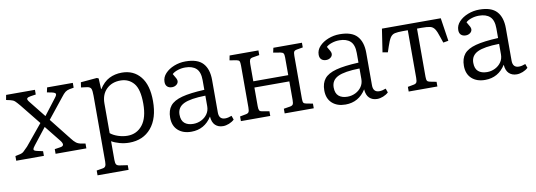

<svg xmlns="http://www.w3.org/2000/svg" viewBox="-57 -880 4064 1456"><g transform="rotate(-10 1975.0 -151.5)"><path d="M10 0V-36L38 -42Q62 -46 74 -56.5Q86 -67 109 -91L240 -250L113 -408Q92 -433 80 -444Q68 -455 46 -460L14 -467L21 -505H243V-469L203 -463Q181 -460 174.5 -451.5Q168 -443 188 -419L287 -295L382 -419Q397 -438 394.5 -447.5Q392 -457 365 -463L329 -470L337 -507H535V-470L501 -464Q482 -460 469 -450Q456 -440 437 -415L314 -261L446 -94Q464 -70 480 -58Q496 -46 522 -42L550 -37V0H313V-36L353 -42Q400 -47 367 -90L267 -215L169 -90Q155 -73 153.5 -62Q152 -51 182 -45L223 -36V0Z M598 216V179L646 171Q660 169 666.5 159Q673 149 673 124V-384Q673 -422 667 -437Q661 -452 637 -456L590 -462L596 -501L721 -512L734 -506L738 -423H740Q773 -475 816.5 -497Q860 -519 914 -519Q1004 -519 1057 -454Q1110 -389 1110 -266Q1110 -133 1048 -59.5Q986 14 879 14Q842 14 805.5 4Q769 -6 744 -21V123Q744 147 750 157.5Q756 168 776 171L837 180V216ZM875 -40Q946 -40 990 -95Q1034 -150 1034 -259Q1034 -371 995 -416.5Q956 -462 893 -462Q827 -462 785.5 -421.5Q744 -381 744 -312V-83Q767 -64 803 -52Q839 -40 875 -40Z M1357 14Q1293 14 1254.5 -21Q1216 -56 1216 -119Q1216 -175 1243.5 -209Q1271 -243 1334.5 -260Q1398 -277 1508 -282V-356Q1508 -419 1478.5 -446.5Q1449 -474 1394 -474Q1363 -474 1335 -464.5Q1307 -455 1293 -441Q1308 -417 1314 -404.5Q1320 -392 1320 -384Q1320 -367 1305.5 -355.5Q1291 -344 1271 -344Q1248 -344 1234.5 -356.5Q1221 -369 1221 -393Q1221 -429 1247.5 -457.5Q1274 -486 1316 -502.5Q1358 -519 1404 -519Q1497 -519 1538 -474Q1579 -429 1579 -345V-95Q1579 -41 1627 -41Q1649 -41 1677 -52L1688 -21Q1671 -5 1647 4.5Q1623 14 1601 14Q1564 14 1541 -8Q1518 -30 1515 -75Q1459 14 1357 14ZM1382 -42Q1415 -42 1444 -56.5Q1473 -71 1490.5 -96.5Q1508 -122 1508 -156V-237Q1392 -235 1341 -210Q1290 -185 1290 -129Q1290 -84 1314.5 -63Q1339 -42 1382 -42Z M1740 0V-36L1788 -45Q1803 -48 1808.5 -57.5Q1814 -67 1814 -93V-415Q1814 -440 1809.5 -448.5Q1805 -457 1789 -460L1735 -469L1742 -505H1964V-469L1910 -460Q1895 -457 1890 -447.5Q1885 -438 1885 -414V-281H2154V-417Q2154 -440 2148.5 -448.5Q2143 -457 2126 -460L2071 -469L2079 -505H2299V-469L2253 -461Q2235 -458 2230 -449Q2225 -440 2225 -416V-87Q2225 -64 2230 -56Q2235 -48 2253 -45L2301 -36V0H2077V-36L2126 -44Q2143 -47 2148.5 -56Q2154 -65 2154 -90V-233H1885V-89Q1885 -66 1890 -57Q1895 -48 1910 -46L1966 -36V0Z M2544 14Q2480 14 2441.5 -21Q2403 -56 2403 -119Q2403 -175 2430.5 -209Q2458 -243 2521.5 -260Q2585 -277 2695 -282V-356Q2695 -419 2665.5 -446.5Q2636 -474 2581 -474Q2550 -474 2522 -464.5Q2494 -455 2480 -441Q2495 -417 2501 -404.5Q2507 -392 2507 -384Q2507 -367 2492.5 -355.5Q2478 -344 2458 -344Q2435 -344 2421.5 -356.5Q2408 -369 2408 -393Q2408 -429 2434.5 -457.5Q2461 -486 2503 -502.5Q2545 -519 2591 -519Q2684 -519 2725 -474Q2766 -429 2766 -345V-95Q2766 -41 2814 -41Q2836 -41 2864 -52L2875 -21Q2858 -5 2834 4.5Q2810 14 2788 14Q2751 14 2728 -8Q2705 -30 2702 -75Q2646 14 2544 14ZM2569 -42Q2602 -42 2631 -56.5Q2660 -71 2677.5 -96.5Q2695 -122 2695 -156V-237Q2579 -235 2528 -210Q2477 -185 2477 -129Q2477 -84 2501.5 -63Q2526 -42 2569 -42Z M3032 0V-36L3080 -45Q3095 -48 3100.5 -57.5Q3106 -67 3106 -93V-459H3068Q3028 -459 3006 -454Q2984 -449 2970.5 -428.5Q2957 -408 2942 -362L2928 -320L2888 -327L2915 -505H3368L3395 -327L3355 -320L3340 -364Q3326 -409 3312.5 -429Q3299 -449 3277 -454Q3255 -459 3214 -459H3177V-89Q3177 -66 3182 -57.5Q3187 -49 3202 -46L3253 -36V0Z M3619 14Q3555 14 3516.5 -21Q3478 -56 3478 -119Q3478 -175 3505.5 -209Q3533 -243 3596.5 -260Q3660 -277 3770 -282V-356Q3770 -419 3740.5 -446.5Q3711 -474 3656 -474Q3625 -474 3597 -464.5Q3569 -455 3555 -441Q3570 -417 3576 -404.5Q3582 -392 3582 -384Q3582 -367 3567.5 -355.5Q3553 -344 3533 -344Q3510 -344 3496.5 -356.5Q3483 -369 3483 -393Q3483 -429 3509.5 -457.5Q3536 -486 3578 -502.5Q3620 -519 3666 -519Q3759 -519 3800 -474Q3841 -429 3841 -345V-95Q3841 -41 3889 -41Q3911 -41 3939 -52L3950 -21Q3933 -5 3909 4.5Q3885 14 3863 14Q3826 14 3803 -8Q3780 -30 3777 -75Q3721 14 3619 14ZM3644 -42Q3677 -42 3706 -56.5Q3735 -71 3752.5 -96.5Q3770 -122 3770 -156V-237Q3654 -235 3603 -210Q3552 -185 3552 -129Q3552 -84 3576.5 -63Q3601 -42 3644 -42Z"/></g></svg>

Font: Literata 12pt Light
Style: Regular
Weight: 300
Designer: Latin by Veronika Burian and Jose Scaglione. Greek by Irene Vlachou. Cyrillic by Vera Evstafieva.
Foundry: TypeTogether
Version: Version 3.002